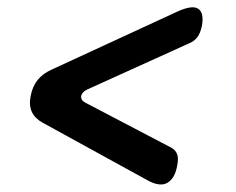

<svg xmlns="http://www.w3.org/2000/svg" viewBox="-20 -590 640 520"><path d="M379 -102 95 -258Q75 -269 66.5 -286.5Q58 -304 63 -330Q68 -356 82 -373.5Q96 -391 121 -402L459 -558Q500 -577 516.5 -566.5Q533 -556 527 -521Q523 -501 515 -490Q507 -479 493 -473L217 -348Q202 -341 200 -330Q198 -319 211 -312L444 -190Q455 -184 459.5 -173Q464 -162 460 -142Q454 -107 433.5 -95Q413 -83 379 -102Z"/></svg>

Font: Maple Mono NL
Style: Italic
Weight: 400
Italic angle: -10°
Monospace: yes
Designer: subframe7536
Version: Version 7.000